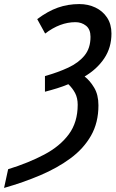

<svg xmlns="http://www.w3.org/2000/svg" viewBox="-79 -744 568 944"><path d="M-39 88Q61 57 138.5 16Q216 -25 259.5 -84Q303 -143 303 -229Q303 -262 290.5 -286Q278 -310 257 -330Q231 -319 202 -310Q173 -301 142 -293V-370Q206 -388 256.5 -411.5Q307 -435 336.5 -471Q366 -507 366 -563Q366 -600 344 -617.5Q322 -635 292 -635Q216 -635 143 -579L104 -650Q156 -689 205.5 -706.5Q255 -724 311 -724Q354 -724 390 -707Q426 -690 447.5 -657.5Q469 -625 469 -579Q469 -510 433.5 -457Q398 -404 337 -368Q363 -348 384 -313Q405 -278 405 -226Q405 -141 368.5 -77Q332 -13 267.5 34.5Q203 82 119.5 117.5Q36 153 -59 180Z"/></svg>

Font: Noto Sans ExtraCondensed Medium
Style: Italic
Weight: 500
Width: 2
Italic angle: -12°
Designer: Monotype Design Team
Foundry: Monotype Imaging Inc.
Version: Version 2.013; ttfautohint (v1.8.4.7-5d5b)